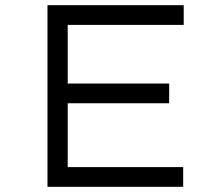

<svg xmlns="http://www.w3.org/2000/svg" viewBox="-20 -720 861 740"><path d="M163 0V-700H688V-624H241V-76H686V0ZM204 -322V-398H632V-322Z"/></svg>

Font: Lexend Peta Light
Style: Regular
Weight: 300
Version: Version 1.007